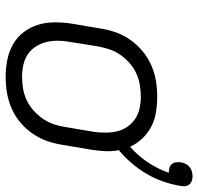

<svg xmlns="http://www.w3.org/2000/svg" viewBox="-31 -662 701 679"><g transform="rotate(90 319.5 -322.5)"><path d="M252 8Q221 8 191 2Q161 -4 136 -18.5Q111 -33 93.5 -56Q76 -79 67.5 -107Q59 -135 59 -166Q59 -197 64 -228L81 -328Q85 -355 94.5 -382Q104 -409 121.5 -433.5Q139 -458 162 -477Q185 -496 212 -507.5Q239 -519 266.5 -523.5Q294 -528 321 -528Q350 -528 377.5 -523.5Q405 -519 428.5 -506.5Q452 -494 470 -475Q488 -456 499 -432Q531 -460 554.5 -495.5Q578 -531 591 -569H588Q580 -569 572.5 -571.5Q565 -574 560 -580Q555 -586 554 -594.5Q553 -603 554 -611Q555 -619 559 -627.5Q563 -636 570 -642Q577 -648 586 -650.5Q595 -653 603 -653Q612 -653 620 -650Q628 -647 633 -640.5Q638 -634 638.5 -625.5Q639 -617 637 -608Q632 -578 621.5 -548Q611 -518 594.5 -490Q578 -462 557 -437.5Q536 -413 511 -392Q516 -368 514.5 -342.5Q513 -317 509 -292L492 -192Q488 -165 478.5 -138Q469 -111 452 -86.5Q435 -62 412 -43Q389 -24 362 -12.5Q335 -1 307 3.5Q279 8 252 8ZM252 -50Q272 -50 293 -53.5Q314 -57 333.5 -66Q353 -75 370 -90Q387 -105 399.5 -123Q412 -141 419 -161Q426 -181 429 -202L446 -302Q449 -323 449 -344.5Q449 -366 444.5 -385.5Q440 -405 428.5 -422Q417 -439 400.5 -450Q384 -461 363.5 -465.5Q343 -470 322 -470Q302 -470 280.5 -466.5Q259 -463 239.5 -454Q220 -445 203 -430Q186 -415 173.5 -397Q161 -379 154.5 -359Q148 -339 144 -318L128 -218Q124 -197 124 -175.5Q124 -154 129 -134.5Q134 -115 145 -98Q156 -81 172.5 -70Q189 -59 210 -54.5Q231 -50 252 -50Z"/></g></svg>

Font: Iosevka Light Extended
Style: Italic
Weight: 300
Width: 7
Italic angle: -9°
Monospace: yes
Designer: Belleve Invis
Foundry: Belleve Invis
Version: Version 32.5.0; ttfautohint (v1.8.4)